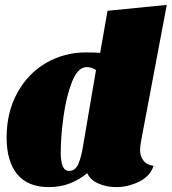

<svg xmlns="http://www.w3.org/2000/svg" viewBox="-20 -744 701 784"><path d="M552 -131Q552 -106 566 -88Q580 -70 607 -67Q594 -25 548.5 -2.5Q503 20 454 20Q415 20 382 5.5Q349 -9 336 -37Q307 -12 267.5 4Q228 20 180 20Q93 20 50 -33Q7 -86 7 -182Q7 -286 51 -365.5Q95 -445 169 -487.5Q243 -530 331 -530Q376 -530 389 -528L419 -700L661 -724L557 -173Q552 -146 552 -131ZM334 -470Q298 -470 274.5 -411Q251 -352 239.5 -269.5Q228 -187 228 -119Q228 -86 236 -66Q244 -46 262 -46Q288 -46 300.5 -76Q313 -106 320 -153L372 -458Q355 -470 334 -470Z"/></svg>

Font: Sansita Black Italic
Style: Regular
Weight: 900
Italic angle: -11°
Designer: Pablo Cosgaya
Foundry: Omnibus-Type
Version: Version 1.006